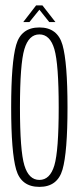

<svg xmlns="http://www.w3.org/2000/svg" viewBox="-20 -708 308 731"><path d="M130 3.5Q60.5 3.5 41.5 -62.5Q22.5 -128.5 22.5 -299.5Q22.5 -470 41.5 -536.8Q60.5 -603.5 130 -603.5Q199 -603.5 218 -536.8Q237 -470 237 -299.5Q237 -128.5 218 -62.5Q199 3.5 130 3.5ZM130 -23Q170.5 -23 187 -78.5Q203.5 -134 203.5 -299Q203.5 -464.5 187 -520.8Q170.5 -577 130 -577Q89.5 -577 72.8 -520.8Q56 -464.5 56 -299Q56 -134 72.8 -78.5Q89.5 -23 130 -23ZM68.5 -624 117.5 -687.5H141.5L191 -624H167.5L130 -671L92 -624Z"/></svg>

Font: Anybody Condensed ExtraLight
Style: Regular
Weight: 200
Width: 3
Designer: Tyler Finck
Foundry: Etcetera Type Company
Version: Version 1.010; ttfautohint (v1.8.3) -l 8 -r 50 -G 200 -x 14 